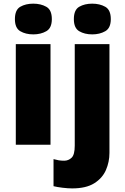

<svg xmlns="http://www.w3.org/2000/svg" viewBox="-20 -796 689 1056"><path d="M163.1 -775.9Q204.1 -775.9 234.6 -758.8Q265.1 -741.7 265.1 -690.9Q265.1 -641.6 234.6 -624.3Q204.1 -606.9 163.1 -606.9Q121.1 -606.9 91.6 -624.3Q62 -641.6 62 -690.9Q62 -741.7 91.6 -758.8Q121.1 -775.9 163.1 -775.9ZM257.8 -553.2V0H66.9V-553.2ZM386.2 -690.9Q386.2 -741.7 415.8 -758.8Q445.3 -775.9 487.3 -775.9Q528.3 -775.9 558.8 -758.8Q589.4 -741.7 589.4 -690.9Q589.4 -641.6 558.8 -624.3Q528.3 -606.9 487.3 -606.9Q445.3 -606.9 415.8 -624.3Q386.2 -641.6 386.2 -690.9ZM377 240.2Q354 240.2 324 236.6Q293.9 232.9 274.4 228V79.1Q290 83.5 303.2 85.7Q316.4 87.9 333 87.9Q356.4 87.9 373.8 71.5Q391.1 55.2 391.1 4.9V-553.2H582V44.9Q582 94.7 562.5 139.4Q543 184.1 498 212.2Q453.1 240.2 377 240.2Z"/></svg>

Font: Open Sans ExtraBold
Style: Regular
Weight: 800
Designer: Monotype Design Team
Foundry: Monotype Imaging Inc.
Version: Version 3.003; ttfautohint (v1.8.4)